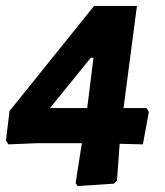

<svg xmlns="http://www.w3.org/2000/svg" viewBox="-23 -529 555 645"><path d="M437 -509 392 -166H469L477 -153L457 -44L379 -46L370 77L360 88L238 96L231 86L252 -48H102L5 -44L-3 -57L9 -156L293 -509ZM145 -166H270L291 -335H282Z"/></svg>

Font: Alegreya Sans SC ExtraBold
Style: Italic
Weight: 800
Italic angle: -7°
Designer: Juan Pablo del Peral
Foundry: Huerta Tipografica
Version: Version 2.007